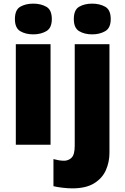

<svg xmlns="http://www.w3.org/2000/svg" viewBox="-20 -796 689 1056"><path d="M258 -553V0H67V-553ZM163 -776Q204 -776 234.5 -759Q265 -742 265 -691Q265 -642 234.5 -624.5Q204 -607 163 -607Q121 -607 91.5 -624.5Q62 -642 62 -691Q62 -742 91.5 -759Q121 -776 163 -776ZM377 240Q354 240 324 236.5Q294 233 274 228V79Q290 83 303.5 85.5Q317 88 333 88Q356 88 373.5 71.5Q391 55 391 5V-553H582V45Q582 95 562.5 139.5Q543 184 498 212Q453 240 377 240ZM386 -691Q386 -742 415.5 -759Q445 -776 487 -776Q528 -776 558.5 -759Q589 -742 589 -691Q589 -642 558.5 -624.5Q528 -607 487 -607Q445 -607 415.5 -624.5Q386 -642 386 -691Z"/></svg>

Font: Noto Sans Armenian Black
Style: Regular
Weight: 900
Version: Version 2.007